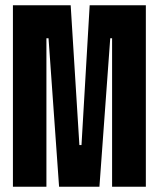

<svg xmlns="http://www.w3.org/2000/svg" viewBox="-20 -708 603 728"><path d="M29 0V-688H248L281 -158H289L320 -688H533V0H405V-563H398L357 0H204L164 -563H156V0Z"/></svg>

Font: Saira Ultra Condensed Black
Style: Regular
Weight: 900
Width: 1
Designer: Hector Gatti with collaboration of the Omnibus-Type team
Foundry: Omnibus-Type
Version: Version 1.001; ttfautohint (v1.8)